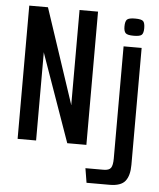

<svg xmlns="http://www.w3.org/2000/svg" viewBox="-55 -668 739 890"><g transform="rotate(5 314.5 -222.5)"><path d="M45 0V-620H132L277 -184L278 -179L279 -178V-620H365V0H276L133 -404L131 -411V0ZM381 175 370 108H454Q480 108 488.5 95.5Q497 83 497 52V-470H581V74Q581 124 561 149.5Q541 175 488 175ZM539 -523Q510 -523 501.5 -531.5Q493 -540 493 -562Q493 -586 501.5 -594.5Q510 -603 539 -603Q569 -603 577 -594.5Q585 -586 585 -562Q585 -540 577 -531.5Q569 -523 539 -523Z"/></g></svg>

Font: Smooch Sans Thin SemiBold
Style: Regular
Weight: 600
Version: Version 1.010